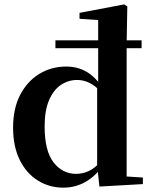

<svg xmlns="http://www.w3.org/2000/svg" viewBox="-20 -839 698 875"><path d="M232.6 -619.3V-655.2H625.3V-619.3ZM183.4 -263Q183.4 -151.1 224.1 -98.9Q264.8 -46.7 326.3 -46.7Q357.2 -46.7 384.3 -59.4Q411.5 -72.1 437.8 -100.9L455.7 -92.6L448.3 -83.1Q413.5 -34.5 368.1 -9.2Q322.6 16.2 268.5 16.2Q204 16.2 151.9 -16.7Q99.7 -49.5 69.6 -110.8Q39.6 -172.1 39.6 -256.9Q39.6 -344.7 72.1 -407Q104.7 -469.3 159.6 -502.5Q214.5 -535.7 281.5 -535.7Q334 -535.7 375.2 -511.5Q416.4 -487.3 450 -434.9H459.1L440.3 -420.6Q412.9 -449.4 386.3 -462Q359.7 -474.6 331.9 -474.6Q291.2 -474.6 257.5 -452Q223.9 -429.5 203.6 -382.5Q183.4 -335.6 183.4 -263ZM631.1 0 433 11.2 423.4 -80.3 422.7 -81.9V-442.6L427.4 -452.2V-747.6L342.4 -753.3V-780.3L545.9 -819L560.2 -810L557.2 -641.7V-34.7L631.1 -29.9Z"/></svg>

Font: Noto Serif SC ExtraLight
Style: Regular
Weight: 200
Designer: Ryoko NISHIZUKA 西塚涼子 (kana & ideographs); Frank Grießhammer (Latin, Greek & Cyrillic); Wenlong ZHANG 张文龙 (bopomofo); San
Foundry: Adobe
Version: Version 2.002-H1;hotconv 1.1.0;makeotfexe 2.6.0